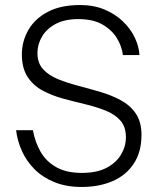

<svg xmlns="http://www.w3.org/2000/svg" viewBox="-20 -732 636 764"><path d="M305 12Q244 12 197 -7Q150 -26 118 -58Q86 -90 67.5 -130.5Q49 -171 44 -214H111Q119 -168 141 -129Q163 -90 203.5 -67Q244 -44 305 -44Q366 -44 404.5 -64.5Q443 -85 462 -117.5Q481 -150 481 -186Q481 -228 458.5 -253Q436 -278 399 -292.5Q362 -307 318 -317.5Q274 -328 230 -340Q186 -352 149 -372Q112 -392 89.5 -426.5Q67 -461 67 -516Q67 -567 92.5 -612Q118 -657 169.5 -684.5Q221 -712 299 -712Q353 -712 396 -694Q439 -676 469.5 -646.5Q500 -617 516.5 -582Q533 -547 535 -513H469Q465 -547 445.5 -579.5Q426 -612 388.5 -634Q351 -656 292 -656Q238 -656 202 -637Q166 -618 147.5 -587Q129 -556 129 -521Q129 -481 151.5 -456.5Q174 -432 211 -417Q248 -402 292 -390.5Q336 -379 380 -366Q424 -353 461 -333Q498 -313 520.5 -280Q543 -247 543 -195Q543 -127 512 -80.5Q481 -34 427.5 -11Q374 12 305 12Z"/></svg>

Font: Inclusive Sans Light
Style: Regular
Weight: 300
Designer: Olivia King
Foundry: Olivia King
Version: Version 2.004